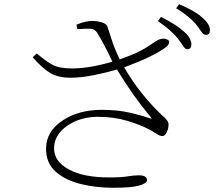

<svg xmlns="http://www.w3.org/2000/svg" viewBox="-20 -844 1040 909"><path d="M820 -664Q789 -702 728 -744L742 -764Q816 -727 850 -695Q886 -665 886 -633Q886 -611 867 -611Q857 -611 846.5 -627Q836 -643 820 -664ZM907 -730Q876 -767 814 -805L828 -824Q902 -793 935 -763Q974 -731 974 -701Q974 -679 955 -679Q943 -679 933 -694.5Q923 -710 907 -730ZM462 -324Q536 -324 594.5 -310.5Q653 -297 689 -284Q696 -282 697 -283Q698 -284 694 -289Q609 -390 534 -515Q487 -501 425.5 -488.5Q364 -476 314 -476Q253 -476 215 -500Q177 -524 135 -573L154 -591Q195 -556 227 -538Q259 -520 321 -520Q404 -520 512 -552Q475 -632 440 -689Q428 -707 408 -708Q388 -709 346 -706L342 -727Q368 -738 386.5 -741.5Q405 -745 416 -745Q437 -745 460 -738.5Q483 -732 488 -720Q497 -694 509.5 -654Q522 -614 547 -563Q632 -593 668.5 -616.5Q705 -640 726 -654Q759 -669 779 -652Q786 -637 766 -621Q710 -578 568 -525Q639 -402 745 -300Q779 -272 778 -255Q778 -236 769.5 -218Q761 -200 750 -200Q737 -200 725 -208Q713 -216 694 -227Q646 -253 582.5 -272Q519 -291 445 -291Q359 -291 297.5 -248Q236 -205 236 -141Q236 -80 305.5 -42Q375 -4 496 -4Q555 -4 584 -9Q613 -14 637 -14Q675 -14 676 8Q676 24 639 34.5Q602 45 515 45Q436 45 363.5 27.5Q291 10 244.5 -30.5Q198 -71 198 -140Q198 -220 274 -272Q350 -324 462 -324Z"/></svg>

Font: Minh Nguyen ExtraLight
Style: Regular
Weight: 250
Designer: Ryoko NISHIZUKA 西塚涼子 (kana & ideographs); Frank Grießhammer (Latin, Greek & Cyrillic); Wenlong ZHANG 张文龙 (bopomofo); San
Foundry: Adobe
Version: Version 1.100;July 7, 2023;FontCreator 14.0.0.2814 64-bit